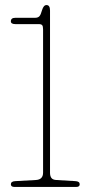

<svg xmlns="http://www.w3.org/2000/svg" viewBox="-20 -740 356 760"><path d="M41.5 -644.5Q23 -644.5 23 -655.5Q23 -669.5 40.5 -669.5H118.5Q130 -669.5 135.8 -675.5Q141.5 -681.5 146.5 -700Q152.5 -720 164 -720Q178 -720 178 -698.5V-56Q178 -43.5 183.2 -36Q188.5 -28.5 202 -27.5L279 -23Q295.5 -22 295.5 -10.5Q295.5 0 281.5 0H37.5Q23 0 23 -10.5Q23 -22 40 -23L122 -27.5Q150.5 -29 150.5 -56.5V-623.5Q150.5 -636 147 -640.2Q143.5 -644.5 134 -644.5Z"/></svg>

Font: Fraunces 144pt S100 Thin
Style: Regular
Weight: 100
Version: Version 1.000; ttfautohint (v1.8.3)